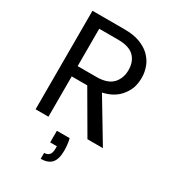

<svg xmlns="http://www.w3.org/2000/svg" viewBox="-223 -813 1053 1176"><g transform="rotate(30 304.0 -225.0)"><path d="M346.2 48.8Q356 87.4 356 131.8Q356 192.4 331.1 220.2Q305.7 247.1 255.9 247.1V205.1Q303.2 205.1 303.2 148.9V130.9H255.9V48.8ZM77.1 0V-696.8H301.8Q366.2 -696.8 409.2 -681.2Q456.5 -663.6 483.9 -637.2Q514.6 -607.9 528.8 -571.8Q543.9 -533.2 543.9 -492.2Q543.9 -458.5 535.2 -426.8Q524.9 -395 504.9 -369.1Q483.9 -340.3 454.1 -321.8Q424.3 -302.7 377.9 -292L553.2 0H443.8L277.8 -285.2H168V0ZM168 -357.9H301.8Q378.4 -357.9 415 -396Q450.2 -434.1 450.2 -492.2Q450.2 -551.8 415 -586.9Q379.9 -622.1 301.8 -622.1H168Z"/></g></svg>

Font: PoppinsZ
Style: Regular
Weight: 400
Designer: Ninad Kale (Devanagari), Jonny Pinhorn (Latin)
Foundry: Indian Type Foundry
Version: Version 3.002;FEAKit 1.0